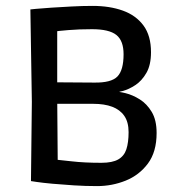

<svg xmlns="http://www.w3.org/2000/svg" viewBox="-20 -617 616 651"><path d="M309 14Q270 14 230.5 11.5Q191 9 158 6Q125 3 105 0Q85 -3 85 -3L88 -272L83 -585Q83 -585 102.5 -587Q122 -589 154 -591Q186 -593 222.5 -595Q259 -597 294 -597Q352 -597 396.5 -581Q441 -565 466.5 -530.5Q492 -496 492 -440Q492 -397 476.5 -370Q461 -343 439 -328.5Q417 -314 396 -308.5Q375 -303 365 -302L385 -348V-259L367 -306Q382 -307 406 -301Q430 -295 454 -280Q478 -265 494.5 -237.5Q511 -210 511 -166Q511 -102 481.5 -62.5Q452 -23 406 -4.5Q360 14 309 14ZM324 -65Q361 -65 381 -76.5Q401 -88 408.5 -111Q416 -134 416 -169Q416 -203 401.5 -224Q387 -245 360.5 -255Q334 -265 296 -265H131L174 -282L176 -33L167 -76Q180 -75 223 -70Q266 -65 324 -65ZM299 -337Q357 -336 378 -357.5Q399 -379 399 -433Q399 -479 374.5 -498.5Q350 -518 292 -518Q248 -518 212 -515Q176 -512 164 -510L174 -553V-300L156 -338Z"/></svg>

Font: Ruda Medium
Style: Regular
Weight: 500
Version: Version 2.001